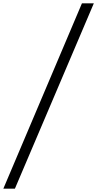

<svg xmlns="http://www.w3.org/2000/svg" viewBox="-53 -960 580 1146"><path d="M436 -940H507L36 166H-33Z"/></svg>

Font: SVN-Poppins Light
Style: Italic
Weight: 300
Italic angle: -10°
Designer: Ninad Kale (Devanagari), Jonny Pinhorn (Latin)
Foundry: Indian Type Foundry
Version: Version 3.002 2017; ttfautohint (v1.8.3)